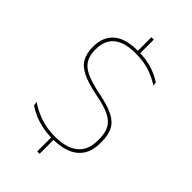

<svg xmlns="http://www.w3.org/2000/svg" viewBox="-259 -831 1027 1027"><g transform="rotate(45 254.0 -318.0)"><path d="M260 -639H242V-750H260ZM260 114H242V0H260ZM252.5 9Q206 9 168 0Q130 -9 101.8 -22.2Q73.5 -35.5 55.5 -48.5L52.5 -71Q89.5 -45 139.8 -27Q190 -9 253.5 -9Q340 -9 385 -46.2Q430 -83.5 430 -154.5V-166.5Q430 -214 413.5 -244Q397 -274 357.8 -292.5Q318.5 -311 250 -323.5Q174.5 -338.5 132.5 -360Q90.5 -381.5 73.8 -413.5Q57 -445.5 57 -491.5V-494.5Q57 -567 102.2 -607.2Q147.5 -647.5 243 -647.5Q310 -647.5 357 -630.8Q404 -614 430 -595L432.5 -574Q400 -596.5 353.5 -613Q307 -629.5 242 -629.5Q184.5 -629.5 148 -613.5Q111.5 -597.5 94 -567.2Q76.5 -537 76.5 -494.5V-491.5Q76.5 -449.5 92 -421Q107.5 -392.5 146.8 -373.5Q186 -354.5 258 -340Q332 -325.5 373.5 -304.8Q415 -284 432.2 -251Q449.5 -218 449.5 -167V-154.5Q449.5 -75 399.5 -33Q349.5 9 252.5 9Z"/></g></svg>

Font: Anek Odia Thin
Style: Regular
Weight: 250
Version: Version 1.003